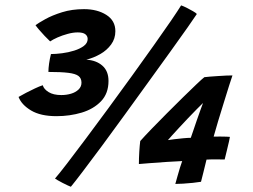

<svg xmlns="http://www.w3.org/2000/svg" viewBox="-20 -681 940 714"><path d="M190 -249Q131 -249 95.5 -270.2Q60 -291.5 49 -320.5Q61 -327.5 77.2 -336Q93.5 -344.5 110 -352.2Q126.5 -360 139 -364Q143 -349.5 160.8 -338.5Q178.5 -327.5 208 -327.5Q227 -327.5 244 -332.5Q261 -337.5 272 -348Q283 -358.5 283 -373.5Q283 -390 271.8 -398.5Q260.5 -407 233.8 -410.2Q207 -413.5 160 -413.5Q160 -426.5 162.5 -444.5Q165 -462.5 169.5 -480Q187.5 -480 211 -483Q234.5 -486 256 -492.8Q277.5 -499.5 291.8 -510.2Q306 -521 306 -536Q306 -547 297.2 -553.8Q288.5 -560.5 269 -560.5Q252 -560.5 231.8 -555Q211.5 -549.5 194 -541.8Q176.5 -534 166.5 -527Q157.5 -535.5 146 -547.5Q134.5 -559.5 125 -570.8Q115.5 -582 112 -587.5Q123 -595.5 148.5 -609.8Q174 -624 210.8 -635.5Q247.5 -647 292.5 -647Q341.5 -647 375.2 -625.8Q409 -604.5 409 -565Q409 -537 393.2 -515.5Q377.5 -494 353 -480Q328.5 -466 301 -459Q337.5 -457 360.5 -437Q383.5 -417 383.5 -380Q383.5 -333.5 355.8 -304.5Q328 -275.5 283.8 -262.2Q239.5 -249 190 -249ZM653.5 -661Q660 -659 672.8 -652.8Q685.5 -646.5 697.5 -639.5Q709.5 -632.5 712 -629Q704 -616.5 678 -579.5Q652 -542.5 614.2 -490Q576.5 -437.5 532.5 -376.8Q488.5 -316 443.8 -254.2Q399 -192.5 358.8 -138Q318.5 -83.5 288.2 -43.8Q258 -4 243.5 13.5Q240.5 12.5 231.8 8.5Q223 4.5 212.8 -0.8Q202.5 -6 194.5 -10.8Q186.5 -15.5 184.5 -17Q199 -33.5 229 -72.5Q259 -111.5 298.8 -164.8Q338.5 -218 382.8 -278.2Q427 -338.5 470.8 -399Q514.5 -459.5 552.2 -512.8Q590 -566 616.8 -605.2Q643.5 -644.5 653.5 -661ZM815.5 -88Q803 -88 784 -88.2Q765 -88.5 748 -87.5Q741.5 -61.5 735.8 -37.8Q730 -14 727.5 -5Q715.5 -3 697 -1Q678.5 1 660.5 2Q642.5 3 632 3Q635.5 -9.5 640 -25.8Q644.5 -42 649.2 -57.2Q654 -72.5 657.5 -82Q633.5 -81 599.2 -78.8Q565 -76.5 535.8 -74.2Q506.5 -72 496.5 -71Q496.5 -93 498 -117Q499.5 -141 501.5 -156.5Q517.5 -174.5 543.8 -201.8Q570 -229 600.8 -259.8Q631.5 -290.5 660.2 -318.8Q689 -347 710.5 -367.5Q732 -388 740 -394Q746 -395 760 -396Q774 -397 790.8 -398.2Q807.5 -399.5 822 -400Q836.5 -400.5 844.5 -400.5Q841 -391 832.2 -363.2Q823.5 -335.5 812.5 -300Q801.5 -264.5 791 -230Q780.5 -195.5 774.5 -173Q786.5 -173.5 799.5 -173.2Q812.5 -173 822.2 -172.8Q832 -172.5 835 -172Q835 -169.5 831.5 -154.5Q828 -139.5 823.5 -120.8Q819 -102 815.5 -88ZM735 -298Q726.5 -290 711.8 -275Q697 -260 679.8 -242Q662.5 -224 646.5 -206.5Q630.5 -189 619 -176.5Q607.5 -164 604.5 -160Q611.5 -161.5 627.5 -163.2Q643.5 -165 661 -166.8Q678.5 -168.5 689.5 -168.5Q692.5 -176.5 698.5 -194.5Q704.5 -212.5 711.8 -233.5Q719 -254.5 725.5 -272.2Q732 -290 735 -298Z"/></svg>

Font: Grandstander Thin SemiBold
Style: Italic
Weight: 600
Italic angle: -15°
Version: Version 1.200